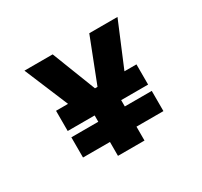

<svg xmlns="http://www.w3.org/2000/svg" viewBox="-110 -745 833 790"><g transform="rotate(-30 306.0 -350.0)"><path d="M243 -102V-168H115V-264H243V-294H115V-390H172L85 -598H219L300 -390H312L393 -598H527L440 -390H497V-294H369V-264H497V-168H369V-102Z"/></g></svg>

Font: Space Mono
Style: Bold
Weight: 700
Monospace: yes
Designer: Colophon Foundry + Benjamin Critton
Foundry: Colophon Foundry & Benjamin Critton
Version: Version 1.003; ttfautohint (v1.8.4.7-5d5b)